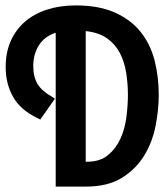

<svg xmlns="http://www.w3.org/2000/svg" viewBox="-20 -690 609 710"><path d="M297 -92H303Q350 -92 379.5 -116.5Q409 -141 425.5 -177.5Q442 -214 447.5 -257.5Q453 -301 453 -339Q453 -381 446.5 -421.5Q440 -462 423 -494.5Q406 -527 375.5 -548.5Q345 -570 297 -575ZM186 0V-569Q144 -555 123.5 -522Q103 -489 103 -446Q103 -406 118.5 -380Q134 -354 171 -333L183 -325L129 -248L117 -254Q55 -284 28 -332.5Q1 -381 1 -442Q1 -496 19.5 -538Q38 -580 72 -609.5Q106 -639 154 -654.5Q202 -670 260 -670Q346 -670 405 -643.5Q464 -617 500 -572Q536 -527 551.5 -467Q567 -407 567 -339Q567 -283 555 -223Q543 -163 512.5 -113.5Q482 -64 430 -32Q378 0 298 0Z"/></svg>

Font: Codetta
Style: Bold
Weight: 700
Designer: Ulrich Proeller
Foundry: PROSA GmbH
Version: Version 2.00;September 29, 2018;FontCreator 11.5.0.2427 64-b